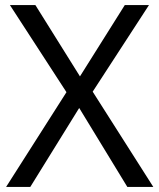

<svg xmlns="http://www.w3.org/2000/svg" viewBox="-20 -734 626 754"><path d="M582 0H480L291 -310L99 0H4L241 -372L19 -714H119L294 -434L470 -714H565L344 -374Z"/></svg>

Font: Noto Sans Gujarati
Style: Regular
Weight: 400
Designer: Jelle Bosma - Monotype Design Team, Universal Thirst
Foundry: Monotype Imaging Inc.
Version: Version 2.102